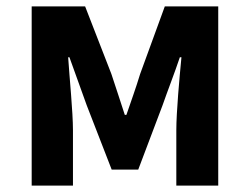

<svg xmlns="http://www.w3.org/2000/svg" viewBox="-20 -580 781 600"><path d="M79 0H208V-173C208 -230 197 -339 193 -401H197C213 -355 235 -297 251 -251L329 -50H412L488 -251C504 -297 526 -353 542 -401H547C541 -339 531 -230 531 -173V0H662V-560H495L418 -349C404 -303 389 -262 375 -221H370C357 -262 343 -303 328 -349L246 -560H79Z"/></svg>

Font: Source Han Sans JP
Style: Bold
Weight: 700
Designer: Ryoko NISHIZUKA 西塚涼子 (kana, bopomofo & ideographs); Paul D. Hunt (Latin, Greek & Cyrillic); Sandoll Communications 산돌커뮤니
Foundry: Adobe
Version: Version 2.002;hotconv 1.0.116;makeotfexe 2.5.65601